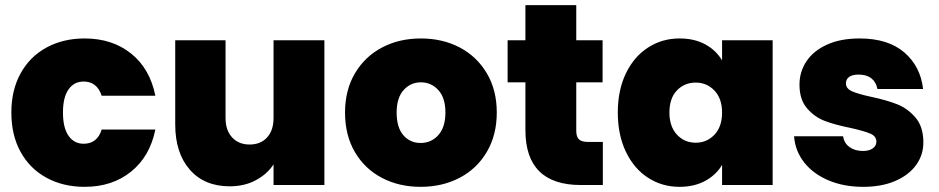

<svg xmlns="http://www.w3.org/2000/svg" viewBox="-20 -717 3638 744"><path d="M24 -281Q24 -368 60 -433Q96 -498 160.5 -533Q225 -568 308 -568Q415 -568 488 -509.5Q561 -451 582 -346H374Q356 -401 304 -401Q267 -401 245.5 -370.5Q224 -340 224 -281Q224 -222 245.5 -191Q267 -160 304 -160Q357 -160 374 -215H582Q561 -111 488 -52Q415 7 308 7Q225 7 160.5 -28Q96 -63 60 -128Q24 -193 24 -281Z M1237 -561V0H1040V-80Q1015 -42 971 -18.5Q927 5 870 5Q772 5 715.5 -59.5Q659 -124 659 -235V-561H854V-260Q854 -212 879.5 -184.5Q905 -157 947 -157Q990 -157 1015 -184.5Q1040 -212 1040 -260V-561Z M1610 7Q1526 7 1459.5 -28Q1393 -63 1355 -128Q1317 -193 1317 -281Q1317 -368 1355.5 -433Q1394 -498 1460.5 -533Q1527 -568 1611 -568Q1695 -568 1761.5 -533Q1828 -498 1866.5 -433Q1905 -368 1905 -281Q1905 -194 1866.5 -128.5Q1828 -63 1761 -28Q1694 7 1610 7ZM1610 -163Q1651 -163 1678.5 -193.5Q1706 -224 1706 -281Q1706 -338 1678.5 -368Q1651 -398 1611 -398Q1571 -398 1544 -368Q1517 -338 1517 -281Q1517 -223 1543 -193Q1569 -163 1610 -163Z M2316 -167V0H2231Q2016 0 2016 -213V-398H1947V-561H2016V-697H2213V-561H2315V-398H2213V-210Q2213 -187 2223.5 -177Q2234 -167 2259 -167Z M2374 -281Q2374 -368 2405.5 -433Q2437 -498 2491.5 -533Q2546 -568 2613 -568Q2671 -568 2713 -545Q2755 -522 2778 -483V-561H2974V0H2778V-78Q2755 -39 2712.5 -16Q2670 7 2613 7Q2546 7 2491.5 -28Q2437 -63 2405.5 -128.5Q2374 -194 2374 -281ZM2778 -281Q2778 -335 2748.5 -366Q2719 -397 2676 -397Q2632 -397 2603 -366.5Q2574 -336 2574 -281Q2574 -227 2603 -195.5Q2632 -164 2676 -164Q2719 -164 2748.5 -195Q2778 -226 2778 -281Z M3325 7Q3249 7 3189.5 -18.5Q3130 -44 3095.5 -88.5Q3061 -133 3057 -189H3247Q3251 -162 3272 -147Q3293 -132 3324 -132Q3348 -132 3362 -142Q3376 -152 3376 -168Q3376 -189 3353 -199Q3330 -209 3277 -221Q3217 -233 3177 -248Q3137 -263 3107.5 -297Q3078 -331 3078 -389Q3078 -439 3105 -479.5Q3132 -520 3184.5 -544Q3237 -568 3311 -568Q3421 -568 3484 -514Q3547 -460 3557 -372H3380Q3375 -399 3356.5 -413.5Q3338 -428 3307 -428Q3283 -428 3270.5 -419Q3258 -410 3258 -394Q3258 -374 3281 -363.5Q3304 -353 3355 -342Q3416 -329 3456.5 -313Q3497 -297 3527.5 -261.5Q3558 -226 3558 -165Q3558 -116 3529.5 -77Q3501 -38 3448.5 -15.5Q3396 7 3325 7Z"/></svg>

Font: DVN-Poppins ExtBd
Style: Regular
Weight: 800
Designer: Ninad Kale (Devanagari), Jonny Pinhorn (Latin)
Foundry: Indian Type Foundry
Version: 4.004